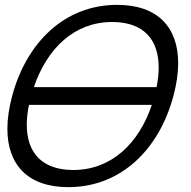

<svg xmlns="http://www.w3.org/2000/svg" viewBox="-20 -755 784 790"><path d="M462 -735C247 -735 89.4 -581.5 30 -360C17 -311.4 10.4 -266.1 10.4 -224.9C10.4 -78.5 93.2 15 261 15C476.5 15 634.1 -138.5 693.5 -360C706.5 -408.6 713.1 -453.9 713.1 -495C713.1 -641.4 630.2 -735 462 -735ZM443.1 -664.5C572.1 -663.7 632.9 -591.4 632.9 -477.1C632.9 -452.1 630 -425.2 624.3 -396.5H119.3C174 -556.1 285.2 -664.5 442 -664.5C442.4 -664.5 442.7 -664.5 443.1 -664.5ZM279.9 -55.5C151.3 -56.3 90.2 -128 90.2 -241.7C90.2 -267 93.2 -294.4 99.2 -323.5H604.7C551 -163.9 437.8 -55.5 281 -55.5C280.6 -55.5 280.3 -55.5 279.9 -55.5Z"/></svg>

Font: Manrope
Style: RegularItalic
Weight: 400
Italic angle: -15°
Designer: Mikhail Sharanda
Foundry: Mikhail Sharanda
Version: Version 4.502;hotconv 1.0.109;makeotfexe 2.5.65596